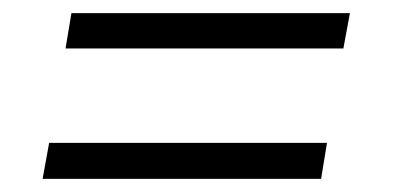

<svg xmlns="http://www.w3.org/2000/svg" viewBox="-20 -401 601 293"><path d="M80 -327 89 -381H514L504 -327ZM45 -128 55 -183H479L470 -128Z"/></svg>

Font: Archivo SemiCondensed ExtraLight
Style: Italic
Weight: 250
Width: 4
Italic angle: -10°
Designer: Hector Gatti
Foundry: Omnibus-Type
Version: Version 2.001